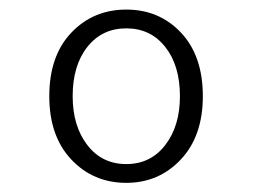

<svg xmlns="http://www.w3.org/2000/svg" viewBox="-20 -828 540 409"><path d="M249 -438.5Q178.7 -438.5 131.8 -488.3Q85 -538.1 85 -623Q85 -709 131.8 -758.3Q178.7 -807.6 249 -807.6Q319.3 -807.6 365.7 -758.3Q412.1 -709 412.1 -623Q412.1 -538.1 365.2 -488.3Q318.4 -438.5 249 -438.5ZM363.3 -623Q363.3 -688.5 332 -728Q300.8 -767.6 249 -767.6Q197.3 -767.6 166 -728Q134.8 -688.5 134.8 -623Q134.8 -559.6 166 -519Q197.3 -478.5 249 -478.5Q300.8 -478.5 332 -519Q363.3 -559.6 363.3 -623Z"/></svg>

Font: GenEi Gothic M Light
Style: Regular
Weight: 300
Designer: o_tamon (Modified); [Source Han Sans]
Ryoko NISHIZUKA  (kana & ideographs); Paul D. Hunt (Latin, Greek & Cyrillic); Wenl
Version: Version 1.1a;Original Version 1.004